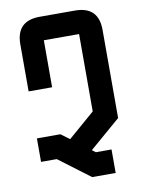

<svg xmlns="http://www.w3.org/2000/svg" viewBox="-95 -940 752 1006"><g transform="rotate(-10 281.0 -437.5)"><path d="M187.5 -500H62.5V-750Q62.5 -875 187.5 -875H375Q500 -875 500 -750V-281.2L335.4 -139.2L354 -125H437.5V0H312.5L146 -125H62.5V-250H187.5L233.4 -215.8L375 -338.4V-750H187.5Z"/></g></svg>

Font: Oldtimer
Style: Regular
Weight: 400
Designer: GGBotNet
Foundry: GGBotNet
Version: 1.00